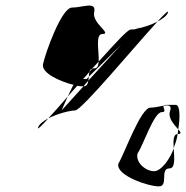

<svg xmlns="http://www.w3.org/2000/svg" viewBox="-20 -657 662 683"><path d="M133 -429C126 -397 194 -367 242 -355L238 -349L221 -314C232 -327 244 -339 255 -352C263 -350 271 -350 276 -350H277L294 -370C295 -374 296 -379 296 -384L288 -376H276C283 -384 291 -393 298 -401C299 -407 302 -411 308 -413C316 -422 324 -430 331 -438C333 -474 318 -536 344 -536C381 -536 306 -574 315 -614C324 -654 273 -630 236 -630C199 -630 142 -470 133 -429ZM115 -202C113 -195 128 -209 152 -236C133 -226 118 -214 115 -202ZM152 -236C185 -253 229 -264 247 -264C270 -264 458 -491 540 -580C517 -568 488 -559 467 -555L479 -566L465 -554C457 -552 450 -552 445 -552C434 -552 388 -501 331 -438C330 -424 327 -414 316 -414C306 -414 303 -407 298 -401C297 -396 296 -390 296 -384L411 -498L294 -370C292 -359 290 -350 277 -350L199 -264L221 -314C195 -284 171 -256 152 -236ZM401 -74C392 -33 507 6 545 6C581 6 547 -58 583 -58C604 -58 600 -95 598 -129C587 -96 555 -48 528 -48C499 -48 462 -78 469 -110C490 -142 528 -258 555 -258C575 -258 558 -274 562 -281C548 -279 530 -274 515 -274C481 -274 424 -114 401 -74ZM540 -580C559 -590 575 -602 578 -614C580 -621 564 -607 540 -580ZM562 -281C581 -284 593 -282 584 -259C578 -235 601 -212 614 -197C621 -239 621 -284 605 -284H572C566 -284 563 -283 562 -281ZM598 -129 600 -137C604 -146 609 -162 612 -180C596 -180 596 -156 598 -129ZM614 -197C613 -191 613 -185 612 -180C627 -180 623 -187 614 -197Z"/></svg>

Font: Crazy Punk
Style: Obl
Weight: 400
Version: Version 1